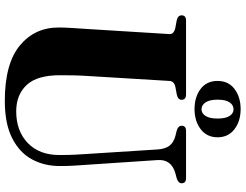

<svg xmlns="http://www.w3.org/2000/svg" viewBox="-126 -830 971 758"><g transform="rotate(90 359.0 -450.5)"><path d="M587.5 -306 569.5 -588Q567.5 -617.5 555 -634.2Q542.5 -651 516 -658L495.5 -663Q476 -668.5 476 -683Q476 -700 496.5 -700H682Q703 -700 703 -683Q703 -669 683 -663L664 -658Q607 -642 611.5 -586.5L630 -309Q632 -282.5 633.5 -256.8Q635 -231 635 -204Q635.5 -142 609 -92.5Q582.5 -43 525.5 -13.8Q468.5 15.5 378 15.5Q231 15.5 159.2 -43.8Q87.5 -103 88 -198.5Q88 -216.5 90 -249Q92 -281.5 94.5 -319L114 -634Q115.5 -652.5 88 -658L60.5 -663Q40 -667.5 40 -682.5Q40 -700 61 -700H352Q373.5 -700 373.5 -682.5Q373.5 -668 353 -663.5L323.5 -658Q300 -653.5 299 -634L280 -320Q277.5 -284.5 277 -255Q276.5 -225.5 276.5 -204.5Q276 -112.5 314.8 -71Q353.5 -29.5 419 -29.5Q497 -29.5 544.5 -75.5Q592 -121.5 591.5 -201.5Q591.5 -237.5 590.2 -261.2Q589 -285 587.5 -306ZM410 -733.5Q363 -733.5 331 -757.2Q299 -781 299 -824.5Q299 -867.5 331 -891.5Q363 -915.5 410 -915.5Q458 -915.5 489.8 -891Q521.5 -866.5 521.5 -824.5Q521.5 -782.5 489.8 -758Q458 -733.5 410 -733.5ZM411 -887.5Q394.5 -887.5 383.8 -872.2Q373 -857 373 -824.5Q373 -793 383.8 -777Q394.5 -761 411 -761Q427 -761 437.2 -777Q447.5 -793 447.5 -824.5Q447.5 -856.5 437.2 -872Q427 -887.5 411 -887.5Z"/></g></svg>

Font: Fraunces 72pt S000
Style: Bold
Weight: 700
Version: Version 1.000; ttfautohint (v1.8.3)